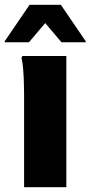

<svg xmlns="http://www.w3.org/2000/svg" viewBox="-24 -780 378 800"><path d="M76.4 0V-380.4Q76.4 -400.4 75.6 -431Q74.9 -461.6 72.6 -491.2Q70.3 -520.8 65.6 -538.8L69.3 -546.8H252.4V0ZM-4.4 -604V-608L99.2 -760H229.6L333.2 -608V-604H232L164.4 -683.9L96.8 -604Z"/></svg>

Font: Kufam
Style: Regular
Weight: 400
Designer: Wael Morcos, Artur Schmal
Foundry: Original Type
Version: Version 1.301; ttfautohint (v1.8.3)